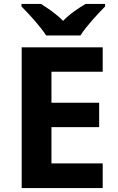

<svg xmlns="http://www.w3.org/2000/svg" viewBox="-20 -954 600 974"><path d="M214 -774H388C416 -819 477 -885 513 -921V-934H414C379 -913 334 -884 300 -848C265 -884 223 -912 188 -934H89V-921C126 -884 186 -819 214 -774ZM501 0V-125H241V-309H483V-433H241V-590H501V-714H90V0Z"/></svg>

Font: Noto Kufi Arabic
Style: Bold
Weight: 700
Designer: Monotype Design Team, David Williams, Khaled Hosny
Foundry: Google LLC
Version: Version 2.109